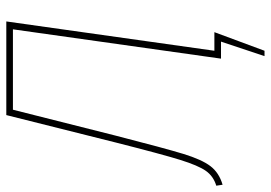

<svg xmlns="http://www.w3.org/2000/svg" viewBox="-145 -576 859 609"><g transform="rotate(-90 284.5 -271.5)"><path d="M428 -21H487L428 138H411L457 0H403L496 -660H241L159 -335Q119 -179 101 -120Q83 -61 62 -33.5Q41 -6 3 5L0 -15Q30 -24 47 -48Q64 -72 82 -130Q100 -188 137 -334L224 -681H521Z"/></g></svg>

Font: Fira Sans Condensed Thin
Style: Italic
Weight: 250
Width: 3
Italic angle: -8°
Designer: Carrois Corporate & Edenspiekermann AG
Foundry: Carrois Corporate GbR & Edenspiekermann AG
Version: Version 4.203